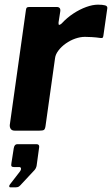

<svg xmlns="http://www.w3.org/2000/svg" viewBox="-20 -560 480 823"><path d="M43 0Q31 0 26 -7.5Q21 -15 22 -25L91 -516Q92 -525 95 -527.5Q98 -530 105 -530H224Q232 -530 236 -525Q240 -520 238 -509L231 -464Q230 -454 233.5 -453.5Q237 -453 244 -459Q267 -484 294.5 -502Q322 -520 349.5 -530Q377 -540 400 -540Q420 -540 430.5 -537Q441 -534 440 -525L424 -413Q423 -402 420.5 -399Q418 -396 412 -397Q392 -400 373.5 -401Q355 -402 344 -402Q324 -402 302.5 -394.5Q281 -387 262 -373.5Q243 -360 230.5 -343.5Q218 -327 216 -311L175 -19Q173 -6 168 -3Q163 0 149 0H43ZM24 243Q20 243 19.5 239Q19 235 23 230L64 177Q71 168 70 162Q69 156 62 156H39Q32 156 29.5 152.5Q27 149 29 139L39 75Q42 58 54 58H136Q149 58 148 70L137 150Q135 161 128 169L73 228Q68 234 62.5 238.5Q57 243 48 243Z"/></svg>

Font: Libre Franklin Thin
Style: Bold Italic
Weight: 700
Italic angle: -8°
Version: Version 3.000